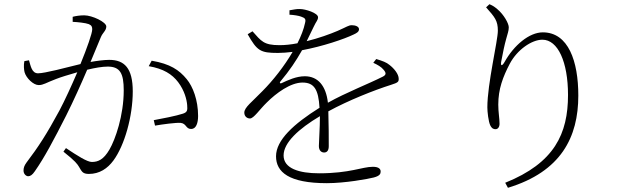

<svg xmlns="http://www.w3.org/2000/svg" viewBox="-20 -824 3040 914"><path d="M688 -509C758 -497 799 -471 828 -433C859 -392 869 -349 871 -324C873 -299 872 -290 851 -283C822 -273 746 -258 712 -252L718 -226C752 -232 819 -241 840 -239C868 -236 864 -210 890 -210C914 -210 923 -239 923 -272C923 -348 898 -412 869 -447C833 -491 790 -520 702 -535ZM326 -720C349 -719 388 -715 403 -709C417 -703 419 -695 419 -684C419 -666 395 -597 363 -519C294 -502 193 -475 161 -475C131 -475 126 -511 118 -537L96 -533C92 -515 94 -491 97 -480C105 -452 139 -419 164 -419C187 -419 199 -430 247 -448C267 -456 306 -468 348 -480C320 -415 289 -347 263 -298C203 -187 163 -125 106 -50C95 -35 92 -24 92 -12C92 5 105 15 114 15C124 15 134 9 146 -9C191 -73 236 -158 295 -274C331 -346 366 -424 395 -492C432 -501 467 -507 493 -507C552 -507 569 -474 569 -394C569 -274 529 -160 501 -112C473 -64 447 -53 417 -53C395 -53 348 -83 294 -119L282 -102C340 -56 348 -43 356 -30C369 -9 372 4 403 4C454 4 492 -22 520 -60C573 -132 612 -270 612 -389C612 -500 572 -539 500 -539C475 -539 439 -534 411 -529L460 -647C469 -669 486 -678 486 -698C486 -719 419 -751 381 -751C360 -751 341 -748 326 -744Z M1834 -515C1820 -527 1801 -534 1771 -543L1757 -525C1777 -516 1796 -505 1806 -492C1820 -476 1818 -467 1802 -459C1735 -425 1626 -383 1541 -335C1532 -415 1494 -461 1431 -461C1390 -461 1350 -442 1320 -428C1313 -425 1310 -430 1314 -435C1360 -490 1389 -534 1418 -585C1515 -603 1619 -638 1664 -660C1679 -667 1689 -673 1689 -685C1689 -698 1671 -704 1655 -704C1639 -704 1633 -697 1587 -677C1552 -662 1497 -642 1440 -628L1474 -698C1485 -722 1494 -728 1494 -742C1494 -762 1434 -781 1408 -781C1394 -782 1376 -778 1358 -775V-754C1380 -753 1402 -749 1413 -745C1433 -738 1437 -733 1432 -714C1426 -685 1413 -652 1396 -618C1366 -612 1337 -609 1311 -609C1235 -609 1224 -628 1182 -675L1159 -661C1204 -582 1219 -572 1303 -572C1324 -572 1348 -574 1373 -577C1334 -510 1280 -441 1229 -390C1181 -340 1143 -313 1143 -288C1143 -270 1156 -260 1170 -260C1188 -260 1215 -302 1250 -336C1295 -381 1363 -431 1420 -431C1475 -431 1496 -399 1501 -311C1378 -234 1294 -157 1294 -80C1294 -5 1355 48 1536 48C1622 48 1732 28 1759 21C1790 13 1792 2 1792 -8C1792 -18 1785 -30 1755 -30C1704 -30 1646 1 1499 1C1404 1 1330 -22 1330 -84C1330 -145 1402 -211 1503 -271C1503 -214 1498 -151 1498 -129C1498 -106 1511 -98 1523 -98C1537 -98 1545 -108 1545 -128C1545 -159 1545 -238 1543 -294C1638 -346 1762 -395 1841 -420C1876 -431 1878 -435 1878 -449C1878 -472 1855 -499 1834 -515Z M2294 -789C2336 -742 2350 -725 2350 -678C2350 -629 2300 -426 2300 -313C2300 -293 2305 -245 2314 -227C2322 -211 2331 -209 2339 -209C2350 -209 2358 -219 2358 -235C2358 -262 2352 -289 2352 -326C2352 -400 2374 -458 2407 -521C2442 -587 2511 -635 2562 -635C2636 -635 2684 -529 2684 -372C2684 -187 2619 -48 2385 46L2398 70C2651 -7 2733 -171 2733 -369C2733 -532 2686 -670 2564 -670C2499 -670 2426 -608 2382 -529C2370 -508 2362 -509 2366 -531C2375 -578 2381 -608 2390 -640C2396 -664 2402 -676 2402 -694C2402 -712 2379 -754 2348 -780C2336 -790 2329 -796 2310 -804Z"/></svg>

Font: Noto Serif CJK HK ExtraLight
Style: Regular
Weight: 200
Designer: Ryoko NISHIZUKA 西塚涼子 (kana & ideographs); Frank Grießhammer (Latin, Greek & Cyrillic); Wenlong ZHANG 张文龙 (bopomofo); San
Foundry: Adobe
Version: Version 2.001;hotconv 1.1.0;makeotfexe 2.6.0